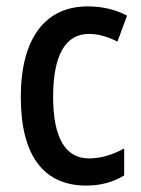

<svg xmlns="http://www.w3.org/2000/svg" viewBox="-20 -570 441 600"><path d="M250 10C293 10 336 -1 368 -22V-106C333 -87 297 -75 258 -75C184 -75 146 -140 146 -267C146 -397 184 -464 258 -464C287 -464 318 -455 347 -440L377 -521C344 -539 302 -550 254 -550C119 -550 45 -447 45 -267C45 -80 119 10 250 10Z"/></svg>

Font: Noto Sans Myanmar UI Condensed Medium
Style: Regular
Weight: 500
Width: 3
Designer: Monotype Design Team
Foundry: Monotype Imaging Inc.
Version: Version 2.103